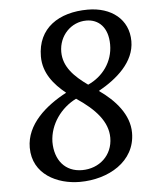

<svg xmlns="http://www.w3.org/2000/svg" viewBox="-54 -804 728 861"><g transform="rotate(-5 310.0 -373.5)"><path d="M60.1 -162.6C60.1 -42 170.4 9.8 271 9.8C398.9 9.8 522.9 -59.6 522.9 -189.5C522.9 -271.5 462.4 -339.4 391.1 -389.2C474.1 -435.5 555.7 -504.9 555.7 -599.1C555.7 -697.8 478.5 -756.8 373 -756.8C242.7 -756.8 145.5 -693.4 145.5 -565.4C145.5 -490.7 190.9 -437 244.1 -394C149.9 -344.2 60.1 -267.1 60.1 -162.6ZM345.7 -421.4C285.6 -464.4 238.3 -510.7 238.3 -578.1C238.3 -651.4 293.5 -708.5 362.3 -708.5C416.5 -708.5 459.5 -670.9 459.5 -591.8C459.5 -514.6 412.6 -451.2 345.7 -421.4ZM163.6 -179.7C165.5 -259.3 217.8 -329.6 286.1 -363.3C370.6 -307.1 423.8 -248 423.8 -175.8C423.8 -96.7 363.3 -42 285.6 -42C209.5 -42 163.6 -97.2 163.6 -179.7Z"/></g></svg>

Font: Merriweather
Style: Italic
Weight: 400
Italic angle: -7.5°
Designer: Eben Sorkin
Foundry: Eben Sorkin
Version: Version 1.001